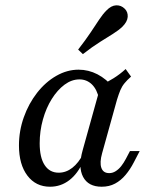

<svg xmlns="http://www.w3.org/2000/svg" viewBox="-20 -686 559 717"><path d="M166.9 11.3Q113.7 11.3 82.3 -30.2Q50.8 -71.8 50.8 -142.7Q50.8 -197.6 69 -248.4Q87.1 -299.2 118.5 -339.5Q150 -379.8 190.3 -402.8Q230.6 -425.8 273.4 -425.8Q310.5 -425.8 344 -408.5Q377.4 -391.1 404.8 -358.1L350 -316.1Q342.7 -351.6 323.4 -370.6Q304 -389.5 276.6 -389.5Q247.6 -389.5 221 -369.8Q194.4 -350 173.4 -316.5Q152.4 -283.1 140.3 -239.9Q128.2 -196.8 128.2 -150.8Q128.2 -97.6 146.8 -69.4Q165.3 -41.1 199.2 -41.1Q226.6 -41.1 250 -59.3Q273.4 -77.4 291.1 -112.1V-83.9Q271 -37.9 239.1 -13.3Q207.3 11.3 166.9 11.3ZM359.7 11.3Q309.7 11.3 290.3 -25.4Q271 -62.1 288.7 -125L356.5 -368.5Q380.6 -379 404.4 -394Q428.2 -408.9 449.2 -428.2L469.4 -400Q454.8 -387.1 445.2 -375.4Q435.5 -363.7 429.4 -349.2Q423.4 -334.7 416.9 -313.7L361.3 -113.7Q351.6 -79 358.5 -59.3Q365.3 -39.5 387.9 -39.5Q400.8 -39.5 412.1 -46.8Q423.4 -54 432.7 -65.7Q441.9 -77.4 450 -92.7L465.3 -121.8H501.6L479.8 -79.8Q466.1 -53.2 448.8 -32.7Q431.5 -12.1 409.7 -0.4Q387.9 11.3 359.7 11.3ZM289.5 -483.9 271.8 -500.8Q300 -537.1 318.5 -564.9Q337.1 -592.7 350.4 -612.9Q363.7 -633.1 377.4 -646.8Q395.2 -665.3 413.7 -666.1Q432.3 -666.9 446 -653.2Q458.1 -641.1 456.9 -623Q455.6 -604.8 437.1 -586.3Q422.6 -572.6 402 -559.7Q381.5 -546.8 353.6 -529.4Q325.8 -512.1 289.5 -483.9Z"/></svg>

Font: Playfair 9pt
Style: Italic
Weight: 400
Italic angle: -15.6°
Designer: Claus Eggers Sørensen
Foundry: Claus Eggers Sørensen
Version: Version 2.001;gftools[0.9.30]